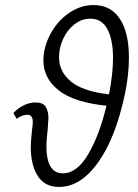

<svg xmlns="http://www.w3.org/2000/svg" viewBox="-20 -731 546 761"><path d="M110 -247Q110 -276 89 -276Q67 -276 46 -260L33 -283Q52 -303 75 -314Q98 -325 120 -325Q150 -325 161 -308Q172 -291 172 -262Q172 -260 169 -218Q164 -178 164 -152Q164 -44 229 -44Q285 -44 329.5 -119.5Q374 -195 402 -312Q273 -325 212.5 -373Q152 -421 152 -492Q152 -510 155 -526Q164 -574 192 -616.5Q220 -659 262 -685Q304 -711 351 -711Q419 -711 455 -656.5Q491 -602 491 -503Q491 -432 474 -353Q437 -182 368 -86Q299 10 214 10Q158 10 130 -33Q102 -76 102 -150Q102 -166 106 -206Q110 -238 110 -247ZM412 -357Q428 -439 428 -500Q428 -573 406 -615Q384 -657 338 -657Q304 -657 275.5 -635Q247 -613 230.5 -577.5Q214 -542 214 -504Q214 -447 261 -408Q308 -369 412 -357Z"/></svg>

Font: LXGW Bright GB
Style: Italic
Weight: 400
Italic angle: -12°
Designer: Christian Thalmann (Catharsis Fonts)
Foundry: LXGW / Christian Thalmann (Catharsis Fonts) / Fontworks Inc.
Version: Version 5.510